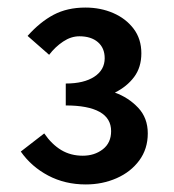

<svg xmlns="http://www.w3.org/2000/svg" viewBox="-20 -909 460 508"><path d="M207 -421Q152 -421 107.5 -444.5Q63 -468 35 -508L97 -556Q117 -527 142 -512Q167 -497 199 -497Q230 -497 252 -514Q274 -531 274 -562Q274 -596 243.5 -613Q213 -630 154 -630V-688Q202 -688 229.5 -706Q257 -724 257 -755Q257 -782 239 -797.5Q221 -813 190 -813Q168 -813 147 -799Q126 -785 110 -764L53 -814Q86 -851 122 -870Q158 -889 206 -889Q246 -889 279.5 -874.5Q313 -860 333.5 -833Q354 -806 354 -768Q354 -731 335 -705.5Q316 -680 284 -664Q320 -651 345.5 -624Q371 -597 371 -556Q371 -515 348.5 -484.5Q326 -454 288.5 -437.5Q251 -421 207 -421Z"/></svg>

Font: Noto Sans TC Thin SemiBold
Style: Regular
Weight: 600
Version: Version 2.004-H2;hotconv 1.0.118;makeotfexe 2.5.65603